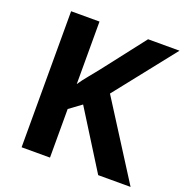

<svg xmlns="http://www.w3.org/2000/svg" viewBox="-128 -831 914 947"><g transform="rotate(20 329.0 -357.0)"><path d="M658 0H488L299 -302L235 -255V0H86V-714H235V-386Q254 -414 277 -441.5Q300 -469 321 -496L490 -714H655L405 -398Z"/></g></svg>

Font: Noto Sans Syriac
Style: Bold
Weight: 700
Designer: Patrick Giasson and the Monotype Design Team
Foundry: Monotype Imaging Inc.
Version: Version 3.000; ttfautohint (v1.8.4.7-5d5b)